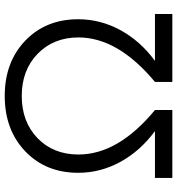

<svg xmlns="http://www.w3.org/2000/svg" viewBox="12 -768 756 820"><g transform="rotate(-90 390.0 -358.0)"><path d="M40 0V-74.2H240.2Q155.3 -136.7 108.6 -221.9Q62 -307.1 62 -401.9Q62 -540.5 153.8 -628.2Q245.6 -715.8 390.1 -715.8Q534.7 -715.8 626.2 -628.2Q717.8 -540.5 717.8 -401.9Q717.8 -307.1 671.4 -221.9Q625 -136.7 540 -74.2H740.2V0H450.2V-74.2Q640.1 -232.4 640.1 -400.9Q640.1 -507.3 570.3 -575.2Q500.5 -643.1 390.1 -643.1Q279.8 -643.1 210 -575.7Q140.1 -508.3 140.1 -400.9Q140.1 -231 330.1 -74.2V0Z"/></g></svg>

Font: Uncut Sans
Style: Regular
Weight: 400
Designer: Kasper Nordkvist
Foundry: UNCUT.wtf
Version: Version 1.304;Glyphs 3.2 (3246)